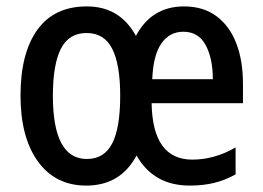

<svg xmlns="http://www.w3.org/2000/svg" viewBox="-20 -569 821 599"><path d="M554 -549Q615 -549 656 -518Q697 -487 717.5 -433Q738 -379 738 -308V-247H453Q456 -71 580 -71Q649 -71 715 -109V-25Q683 -7 648.5 1.5Q614 10 572 10Q459 10 406 -84Q356 10 249 10Q153 10 98.5 -65Q44 -140 44 -271Q44 -403 96.5 -476Q149 -549 251 -549Q354 -549 404 -457Q453 -549 554 -549ZM552 -470Q509 -470 483.5 -433.5Q458 -397 455 -322H644Q644 -387 621.5 -428.5Q599 -470 552 -470ZM250 -466Q195 -466 170 -417Q145 -368 145 -270Q145 -73 251 -73Q305 -73 330 -121.5Q355 -170 355 -270Q355 -368 330 -417Q305 -466 250 -466Z"/></svg>

Font: Noto Sans Hebrew Condensed Medium
Style: Regular
Weight: 500
Width: 3
Designer: Monotype Design Team
Foundry: Monotype Imaging Inc.
Version: Version 2.004; ttfautohint (v1.8.4.7-5d5b)